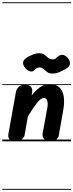

<svg xmlns="http://www.w3.org/2000/svg" viewBox="-25 -1250 648 1698"><path d="M108 0Q72 0 58.2 -18.5Q44.5 -37 49 -62.5L116.5 -440.5Q118.5 -449 126 -463.2Q133.5 -477.5 150.8 -489Q168 -500.5 198 -500.5Q232.5 -500.5 248.5 -482Q264.5 -463.5 259 -432L254.5 -405.5Q290.5 -450 328.8 -478.2Q367 -506.5 411 -506.5Q465 -506.5 496.8 -480Q528.5 -453.5 538 -401.2Q547.5 -349 533.5 -270.5L494 -48Q491.5 -33 472.8 -16.5Q454 0 415.5 0Q380.5 0 364 -22.2Q347.5 -44.5 352 -70L393 -292.5Q398.5 -322.5 396.2 -342.8Q394 -363 385.5 -373.5Q377 -384 363 -384Q337 -384 301.5 -338.8Q266 -293.5 221.5 -220L192 -52.5Q189.5 -37 168.5 -18.5Q147.5 0 108 0ZM108 0Q72 0 58.2 -18.5Q44.5 -37 49 -62.5L116.5 -440.5Q118.5 -449 126 -463.2Q133.5 -477.5 150.8 -489Q168 -500.5 198 -500.5Q232.5 -500.5 248.5 -482Q264.5 -463.5 259 -432L254.5 -405.5Q290.5 -450 328.8 -478.2Q367 -506.5 411 -506.5Q465 -506.5 496.8 -480Q528.5 -453.5 538 -401.2Q547.5 -349 533.5 -270.5L494 -48Q491.5 -33 472.8 -16.5Q454 0 415.5 0Q380.5 0 364 -22.2Q347.5 -44.5 352 -70L393 -292.5Q398.5 -322.5 396.2 -342.8Q394 -363 385.5 -373.5Q377 -384 363 -384Q337 -384 301.5 -338.8Q266 -293.5 221.5 -220L192 -52.5Q189.5 -37 168.5 -18.5Q147.5 0 108 0ZM432.5 -599.5Q413.5 -599.5 400.2 -607.8Q387 -616 375.8 -626.8Q364.5 -637.5 351.5 -645.8Q338.5 -654 320 -654Q313 -654 300.5 -647.2Q288 -640.5 279.5 -630.5Q267 -616 249.8 -617.5Q232.5 -619 216.5 -630.8Q200.5 -642.5 189.8 -659.8Q179 -677 179 -694Q179 -714.5 198.5 -730.5Q218 -746.5 236 -754.5Q251 -761.5 273.2 -770.5Q295.5 -779.5 323 -779.5Q345 -779.5 359.2 -771.2Q373.5 -763 385 -752.2Q396.5 -741.5 409.5 -733.2Q422.5 -725 441 -725Q460.5 -725 468.8 -734.5Q477 -744 494 -755Q517.5 -771 540.5 -762Q563.5 -753 578.5 -732.2Q593.5 -711.5 593.5 -692Q593.5 -671 580.5 -658.2Q567.5 -645.5 536.5 -629.5Q520 -621 494.8 -610.2Q469.5 -599.5 432.5 -599.5ZM-5 420.5H602.5V428.5H-5ZM-5 -16H602.5V0H-5ZM-5 -505.5H602.5V-497.5H-5ZM-5 -1230H602.5V-1222H-5Z"/></svg>

Font: Edu VIC WA NT Pre Guide
Style: Regular
Weight: 400
Designer: Tina and Corey Anderson, Eben Sorkin, Mirko Velimirovic
Foundry: Google for Education
Version: Version 1.000